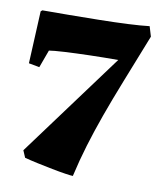

<svg xmlns="http://www.w3.org/2000/svg" viewBox="-75 -578 645 758"><g transform="rotate(10 248.0 -199.5)"><path d="M268 118Q261 118 237.5 114.5Q214 111 183.5 105Q153 99 122.5 92.5Q92 86 70 80L58 52L365 -364Q309 -364 251.5 -362.5Q194 -361 150 -358.5Q106 -356 89 -353L63 -282L20 -290L30 -500L36 -505Q83 -505 143 -505.5Q203 -506 264.5 -507Q326 -508 378.5 -510.5Q431 -513 464 -517L476 -477Q433 -368 400.5 -286Q368 -204 344 -137Q320 -70 301.5 -9Q283 52 268 118Z"/></g></svg>

Font: Labrada Black
Style: Regular
Weight: 900
Designer: Mercedes Jáuregui
Foundry: Omnibus-Type Team
Version: Version 1.000; ttfautohint (v1.8.4.7-5d5b)